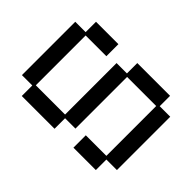

<svg xmlns="http://www.w3.org/2000/svg" viewBox="-156 -662 812 812"><g transform="rotate(-45 250.0 -256.0)"><path d="M28 -169H102V-46H400V-220H91V-282H28V-478H91V-540H410V-478H472V-344H400V-468H102V-293H410V-231H472V-35H410V28H91V-35H28Z"/></g></svg>

Font: DotGothic16
Style: Regular
Weight: 400
Designer: Fontworks Inc.
Foundry: Fontworks Inc.
Version: Version 1.100